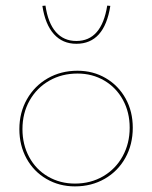

<svg xmlns="http://www.w3.org/2000/svg" viewBox="-20 -661 542 684"><path d="M131 -640 142 -641Q151 -579 179 -547Q207 -515 252 -515Q342 -515 362 -641L373 -640Q352 -505 252 -505Q203 -505 172 -539.5Q141 -574 131 -640ZM49 -201Q49 -260 76 -307.5Q103 -355 150 -382Q197 -409 256 -409Q312 -409 357 -382.5Q402 -356 427.5 -310Q453 -264 453 -206Q453 -146 426.5 -98.5Q400 -51 353 -24Q306 3 247 3Q191 3 145.5 -23.5Q100 -50 74.5 -96.5Q49 -143 49 -201ZM442 -206Q442 -261 418 -305Q394 -349 351.5 -374Q309 -399 256 -399Q200 -399 155.5 -373.5Q111 -348 85.5 -303Q60 -258 60 -201Q60 -146 84 -101.5Q108 -57 151 -32Q194 -7 247 -7Q303 -7 347.5 -33Q392 -59 417 -104.5Q442 -150 442 -206Z"/></svg>

Font: Ysabeau Infant Hairline
Style: Regular
Weight: 100
Designer: Christian Thalmann (Catharsis Fonts)
Version: Version 0.003